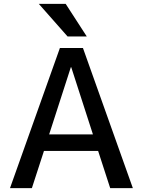

<svg xmlns="http://www.w3.org/2000/svg" viewBox="-20 -980 744 1000"><path d="M322 -960 432 -790H332L182 -960ZM32 0 292 -730H412L672 0H554L491 -194H209L146 0ZM236 -280H464L351 -630H349Z"/></svg>

Font: M PLUS 1p Medium
Style: Regular
Weight: 500
Version: Version 1.062